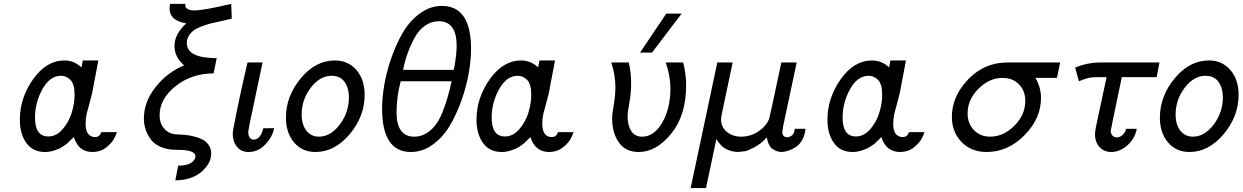

<svg xmlns="http://www.w3.org/2000/svg" viewBox="-20 -763 6329 978"><path d="M81.1 -152.8Q81.1 -264.6 148.9 -359.9Q216.8 -455.1 308.1 -455.1Q356.9 -455.1 395 -419.9L401.9 -455.1H481Q476.1 -430.2 470.9 -402.1Q465.8 -374 462.9 -360.6Q460 -347.2 457.5 -332.5Q455.1 -317.9 453.1 -307.9Q451.2 -297.9 449.7 -290.5Q448.2 -283.2 444.6 -270Q440.9 -256.8 439.5 -250.5Q438 -244.1 431.9 -221.7Q425.8 -199.2 421.9 -185.1Q416 -160.2 416 -133.8Q416 -64.9 464.8 -64.9Q487.8 -64.9 496.1 -89.8H575.2Q563 -50.8 538.1 -26.9Q513.2 -2.9 492.2 4.2Q471.2 11.2 451.2 11.2Q379.4 11.2 356 -64.9L349.1 -58.1Q342.3 -51.3 338.6 -48.1Q335 -44.9 326.9 -36.9Q318.8 -28.8 312.5 -24.9Q306.2 -21 296.6 -14.4Q287.1 -7.8 278.1 -4.4Q269 -1 257.6 2.9Q246.1 6.8 234.1 9Q222.2 11.2 209 11.2Q147 11.2 114 -34.9Q81.1 -81.1 81.1 -152.8ZM158.2 -164.1Q158.2 -67.9 226.1 -67.9Q267.1 -67.9 299.1 -105Q331.1 -142.1 345.5 -189.5Q359.9 -236.8 359.9 -279.8Q359.9 -335 338.9 -356Q317.9 -377 291 -377Q233.9 -377 196 -308.6Q158.2 -240.2 158.2 -164.1Z M712.9 -159.2Q712.9 -245.1 773.4 -320.6Q834 -396 918 -430.2Q869.1 -471.2 868.7 -528.8Q868.7 -588.9 928.7 -644Q843.8 -658.2 843.8 -719.2Q843.8 -727.1 845.7 -743.2H923.8Q923.8 -733.4 925.3 -727.8Q926.8 -722.2 937.7 -716.1Q948.7 -710 970.7 -710Q1016.6 -710 1157.7 -743.2L1160.6 -668Q1145.5 -664.1 1111.1 -656.5Q1076.7 -648.9 1057.6 -644.5Q1038.6 -640.1 1011.2 -630.1Q983.9 -620.1 968.8 -609.6Q953.6 -599.1 942.6 -582Q931.6 -564.9 931.6 -543.9Q931.6 -466.8 1084 -466.8L1067.9 -389.2H1066.9Q954.1 -388.2 873.5 -323.5Q793 -258.8 793 -175.8Q793 -135.7 814.5 -109.9Q835.9 -84 869.6 -79.1Q870.6 -79.1 888.2 -78.1Q905.8 -77.1 924.3 -75.7Q942.9 -74.2 967.8 -68.1Q992.7 -62 1011.2 -52.5Q1029.8 -43 1042.7 -24.4Q1055.7 -5.9 1055.7 19Q1055.7 69.8 1005.9 112.3Q956.1 154.8 873 155.8L887.7 81.1Q935.5 80.1 955.6 64.9Q975.6 49.8 975.6 33.2Q975.6 0 883.8 0H877.9Q831.1 0 796.9 -15.4Q762.7 -30.8 745.4 -56.4Q728 -82 720.5 -107.7Q712.9 -133.3 712.9 -159.2Z M1165.5 -81.1Q1165.5 -96.2 1184.1 -187Q1202.6 -277.8 1221.7 -361.8L1240.7 -444.8H1317.4L1252.4 -136.2Q1244.6 -96.2 1244.6 -90.8Q1244.6 -71.8 1252.4 -61.8Q1260.3 -51.8 1272.5 -51.8Q1306.6 -51.8 1321.3 -109.9H1376.5Q1367.7 -64.9 1331.1 -26.9Q1294.4 11.2 1246.6 11.2Q1208.5 11.2 1187 -15.4Q1165.5 -42 1165.5 -81.1Z M1436.5 -164.1Q1436.5 -272.9 1512 -364Q1587.4 -455.1 1686.5 -455.1Q1753.4 -455.1 1795.4 -406.5Q1837.4 -357.9 1837.4 -279.8Q1837.4 -169.9 1761 -79.3Q1684.6 11.2 1587.4 11.2Q1519.5 11.2 1478 -37.4Q1436.5 -85.9 1436.5 -164.1ZM1516.6 -179.2Q1516.6 -128.4 1540.5 -97.7Q1564.5 -66.9 1604.5 -66.9Q1664.6 -66.9 1710.9 -128.9Q1757.3 -190.9 1757.3 -267.1Q1757.3 -314 1735.4 -345.5Q1713.4 -377 1669.4 -377Q1609.4 -377 1563 -316.2Q1516.6 -255.4 1516.6 -179.2Z M1926.3 -210Q1926.3 -265.1 1937.7 -332Q1949.2 -398.9 1974.1 -470Q1999 -541 2033.7 -599.6Q2068.4 -658.2 2120.4 -695.6Q2172.4 -732.9 2231 -732.9Q2378.9 -732.9 2379.4 -515.1Q2379.4 -458 2367.7 -390.6Q2356 -323.2 2330.6 -251.7Q2305.2 -180.2 2270.8 -122.1Q2236.3 -64 2184.3 -26.4Q2132.3 11.2 2073.2 11.2Q1926.3 11.2 1926.3 -210ZM2000 -190.9Q2000 -66.9 2090.3 -66.9Q2123.5 -66.9 2150.9 -83.5Q2178.2 -100.1 2197.8 -125.5Q2217.3 -150.9 2233.2 -189.9Q2249 -229 2259.5 -265.4Q2270 -301.8 2280.3 -349.1H2021Q2000 -270 2000 -190.9ZM2033.2 -407.2H2291Q2292 -408.2 2295.7 -428.2Q2299.3 -448.2 2302.7 -478.5Q2306.2 -508.8 2306.2 -528.8Q2306.2 -654.8 2215.3 -654.8Q2176.3 -654.8 2144.3 -631.8Q2112.3 -608.9 2091.3 -569.8Q2070.3 -530.8 2056.2 -491.5Q2042 -452.1 2033.2 -407.2Z M2407.2 -152.8Q2407.2 -264.6 2475.1 -359.9Q2543 -455.1 2634.3 -455.1Q2683.1 -455.1 2721.2 -419.9L2728 -455.1H2807.1Q2802.2 -430.2 2797.1 -402.1Q2792 -374 2789.1 -360.6Q2786.1 -347.2 2783.7 -332.5Q2781.2 -317.9 2779.3 -307.9Q2777.3 -297.9 2775.9 -290.5Q2774.4 -283.2 2770.8 -270Q2767.1 -256.8 2765.6 -250.5Q2764.2 -244.1 2758.1 -221.7Q2752 -199.2 2748 -185.1Q2742.2 -160.2 2742.2 -133.8Q2742.2 -64.9 2791 -64.9Q2814 -64.9 2822.3 -89.8H2901.4Q2889.2 -50.8 2864.3 -26.9Q2839.4 -2.9 2818.4 4.2Q2797.4 11.2 2777.3 11.2Q2705.6 11.2 2682.1 -64.9L2675.3 -58.1Q2668.5 -51.3 2664.8 -48.1Q2661.1 -44.9 2653.1 -36.9Q2645 -28.8 2638.7 -24.9Q2632.3 -21 2622.8 -14.4Q2613.3 -7.8 2604.2 -4.4Q2595.2 -1 2583.7 2.9Q2572.3 6.8 2560.3 9Q2548.3 11.2 2535.2 11.2Q2473.1 11.2 2440.2 -34.9Q2407.2 -81.1 2407.2 -152.8ZM2484.4 -164.1Q2484.4 -67.9 2552.2 -67.9Q2593.3 -67.9 2625.2 -105Q2657.2 -142.1 2671.6 -189.5Q2686 -236.8 2686 -279.8Q2686 -335 2665 -356Q2644 -377 2617.2 -377Q2560.1 -377 2522.2 -308.6Q2484.4 -240.2 2484.4 -164.1Z M3093.8 -444.8H3183.1Q3195.3 -388.7 3194.8 -336.9Q3194.8 -288.1 3185.8 -239.5Q3176.8 -190.9 3176.8 -168.9Q3176.8 -126 3194.8 -96.4Q3212.9 -66.9 3251 -66.9Q3312 -66.9 3353.5 -138.9Q3395 -210.9 3395 -313Q3395 -375 3371.1 -444.8H3460Q3475.1 -383.8 3475.1 -329.1Q3475.1 -175.3 3398.9 -82Q3322.8 11.2 3233.9 11.2Q3166 11.2 3132.1 -37.8Q3098.1 -86.9 3098.1 -159.2Q3098.1 -184.1 3106.4 -230.5Q3114.7 -276.9 3114.7 -316.9Q3114.7 -379.9 3093.8 -444.8ZM3240.2 -495.1 3374 -693.8H3452.1L3301.3 -495.1Z M3498 194.8 3633.8 -444.8H3711.9L3658.2 -189.9Q3653.3 -169.9 3652.8 -154.8Q3652.8 -115.7 3682.4 -91.3Q3711.9 -66.9 3755.9 -66.9Q3801.8 -66.9 3841.3 -92.5Q3880.9 -118.2 3897 -155.8Q3900.9 -165.5 3960 -444.8H4038.1L3970.2 -125Q3965.3 -100.1 3964.8 -92.8Q3964.8 -64 3989.7 -64Q4002.9 -64 4014.9 -74Q4026.9 -84 4027.8 -106.9H4083Q4080.1 -74.7 4066.7 -50.8Q4053.2 -26.9 4035.6 -15.4Q4018.1 -3.9 4001 2.4Q3983.9 8.8 3973.1 9.8L3960.9 11.2Q3948.7 10.3 3940.9 8.1Q3933.1 5.9 3920.2 -1Q3907.2 -7.8 3898.7 -23.4Q3890.1 -39.1 3885.7 -63Q3856 -29.8 3821 -12Q3786.1 5.9 3775.1 7.3Q3764.2 8.8 3738.8 11.2Q3722.7 10.3 3712.9 8.1Q3703.1 5.9 3687 0Q3670.9 -5.9 3656.5 -19.5Q3642.1 -33.2 3628.9 -54.2L3576.2 194.8Z M4194.8 -152.8Q4194.8 -264.6 4262.7 -359.9Q4330.6 -455.1 4421.9 -455.1Q4470.7 -455.1 4508.8 -419.9L4515.6 -455.1H4594.7Q4589.8 -430.2 4584.7 -402.1Q4579.6 -374 4576.7 -360.6Q4573.7 -347.2 4571.3 -332.5Q4568.8 -317.9 4566.9 -307.9Q4564.9 -297.9 4563.5 -290.5Q4562 -283.2 4558.3 -270Q4554.7 -256.8 4553.2 -250.5Q4551.8 -244.1 4545.7 -221.7Q4539.6 -199.2 4535.6 -185.1Q4529.8 -160.2 4529.8 -133.8Q4529.8 -64.9 4578.6 -64.9Q4601.6 -64.9 4609.9 -89.8H4689Q4676.8 -50.8 4651.9 -26.9Q4627 -2.9 4606 4.2Q4585 11.2 4564.9 11.2Q4493.2 11.2 4469.7 -64.9L4462.9 -58.1Q4456.1 -51.3 4452.4 -48.1Q4448.7 -44.9 4440.7 -36.9Q4432.6 -28.8 4426.3 -24.9Q4419.9 -21 4410.4 -14.4Q4400.9 -7.8 4391.8 -4.4Q4382.8 -1 4371.3 2.9Q4359.9 6.8 4347.9 9Q4335.9 11.2 4322.8 11.2Q4260.7 11.2 4227.8 -34.9Q4194.8 -81.1 4194.8 -152.8ZM4272 -164.1Q4272 -67.9 4339.8 -67.9Q4380.9 -67.9 4412.8 -105Q4444.8 -142.1 4459.2 -189.5Q4473.6 -236.8 4473.6 -279.8Q4473.6 -335 4452.6 -356Q4431.6 -377 4404.8 -377Q4347.7 -377 4309.8 -308.6Q4272 -240.2 4272 -164.1Z M4828.6 -168Q4828.6 -264.2 4900.1 -346.2Q4971.7 -428.2 5069.8 -441.9Q5094.7 -444.8 5120.6 -444.8H5380.4L5363.8 -366.2H5254.4Q5282.2 -318.4 5282.7 -265.1Q5282.7 -159.2 5198.2 -74Q5113.8 11.2 5006.3 11.2Q4927.2 11.2 4877.9 -39.8Q4828.6 -90.8 4828.6 -168ZM4908.7 -185.1Q4908.7 -134.3 4940.7 -100.6Q4972.7 -66.9 5023.4 -66.9Q5091.3 -66.9 5147 -122.6Q5202.6 -178.2 5202.6 -249Q5202.6 -299.8 5170.7 -333Q5138.7 -366.2 5086.4 -366.2Q5019.5 -366.2 4964.1 -311Q4908.7 -255.9 4908.7 -185.1Z M5456.5 -418.9Q5518.6 -444.8 5587.4 -444.8H5886.2L5871.6 -370.1H5694.3Q5637.2 -99.1 5637.7 -96.2Q5637.7 -82 5646.5 -72.5Q5655.3 -63 5668.5 -63Q5683.6 -63 5697.5 -75Q5711.4 -86.9 5716.3 -106.9H5770.5Q5760.7 -56.2 5722.2 -22.5Q5683.6 11.2 5640.6 11.2Q5603.5 11.2 5580.6 -14.4Q5557.6 -40 5557.6 -79.1Q5557.6 -94.2 5563.5 -122.1L5616.7 -370.1H5575.7Q5541.5 -370.1 5524.4 -366Q5507.3 -361.8 5475.6 -349.1Z M5888.2 -164.1Q5888.2 -272.9 5963.6 -364Q6039.1 -455.1 6138.2 -455.1Q6205.1 -455.1 6247.1 -406.5Q6289.1 -357.9 6289.1 -279.8Q6289.1 -169.9 6212.6 -79.3Q6136.2 11.2 6039.1 11.2Q5971.2 11.2 5929.7 -37.4Q5888.2 -85.9 5888.2 -164.1ZM5968.3 -179.2Q5968.3 -128.4 5992.2 -97.7Q6016.1 -66.9 6056.2 -66.9Q6116.2 -66.9 6162.6 -128.9Q6209 -190.9 6209 -267.1Q6209 -314 6187 -345.5Q6165 -377 6121.1 -377Q6061 -377 6014.6 -316.2Q5968.3 -255.4 5968.3 -179.2Z"/></svg>

Font: CMU Sans Serif
Style: Oblique
Weight: 500
Italic angle: -12°
Version: Version 0.7.0